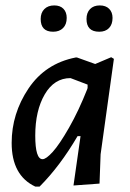

<svg xmlns="http://www.w3.org/2000/svg" viewBox="-20 -680 478 708"><path d="M180 -660Q202 -660 214 -647.5Q226 -635 226 -614Q226 -590 212.5 -576.5Q199 -563 176 -563Q130 -563 130 -610Q130 -633 143.5 -646.5Q157 -660 180 -660ZM348 -660Q370 -660 382.5 -647.5Q395 -635 395 -614Q395 -590 382 -576.5Q369 -563 346 -563Q299 -563 299 -610Q299 -633 312 -646.5Q325 -660 348 -660ZM259 -468H264L331 -444L390 -469L400 -463L351 -111L347 -3L251 4L277 -178H266Q201 -67 126 8H110Q23 -33 23 -153Q23 -261 85 -353.5Q147 -446 259 -468ZM110 -180Q110 -93 137 -93Q150 -93 174.5 -120Q199 -147 234.5 -209Q270 -271 302 -352L303 -356V-368L240 -392Q180 -392 145 -332Q110 -272 110 -180Z"/></svg>

Font: Alegreya Sans Medium
Style: Italic
Weight: 500
Italic angle: -7°
Designer: Juan Pablo del Peral
Foundry: Huerta Tipografica
Version: Version 2.007